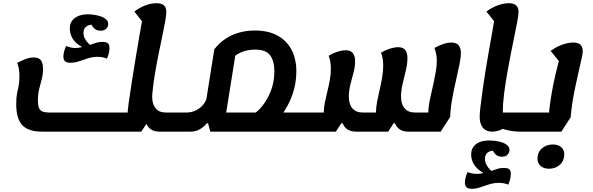

<svg xmlns="http://www.w3.org/2000/svg" viewBox="-20 -795 3692 1196"><path d="M973 25Q932 25 909.5 2.5Q887 -20 882 -59L933 -27H824L937 -282Q934 -257 931 -232Q928 -207 928 -191Q928 -146 949.5 -120Q971 -94 1014 -94H1081L1061 25ZM241 25Q157 25 119 -15Q81 -55 81 -147Q81 -188 86 -212.5Q91 -237 96 -260Q101 -283 101 -319Q101 -346 97.5 -367Q94 -388 87 -403Q113 -417 138.5 -427Q164 -437 191 -437Q222 -437 235 -419.5Q248 -402 248 -367Q248 -334 240.5 -304Q233 -274 224.5 -242Q216 -210 216 -169Q216 -140 222.5 -123.5Q229 -107 244.5 -100.5Q260 -94 286 -94H821L774 -80Q775 -106 782.5 -160.5Q790 -215 801 -285Q812 -355 824.5 -430Q837 -505 848.5 -572.5Q860 -640 869 -688L891 -629L817 -723Q846 -746 883 -760.5Q920 -775 955 -775Q987 -775 1001.5 -761.5Q1016 -748 1016 -721Q1016 -700 1009 -661.5Q1002 -623 991 -570.5Q980 -518 967.5 -456.5Q955 -395 944 -328.5Q933 -262 926.5 -195Q920 -128 920 -66L860 25ZM1061 25 1081 -94Q1094 -94 1096.5 -78Q1099 -62 1094 -34Q1090 -8 1082 8.5Q1074 25 1061 25ZM419 -404Q395 -404 385 -413.5Q375 -423 375 -443Q375 -458 379.5 -475Q384 -492 392 -508Q405 -503 419 -499.5Q433 -496 448 -496Q465 -496 483 -500Q501 -504 515 -509L529 -484Q487 -501 461.5 -522Q436 -543 425.5 -567.5Q415 -592 415 -617Q415 -644 426 -661Q437 -678 453.5 -688Q470 -698 489 -702Q508 -706 526 -706Q543 -706 565 -703Q587 -700 607.5 -693Q628 -686 641 -674Q654 -662 654 -645Q654 -629 641 -615.5Q628 -602 601 -604Q582 -605 569 -616.5Q556 -628 550 -641Q530 -640 515 -627.5Q500 -615 500 -590Q500 -571 509 -554Q518 -537 532 -523.5Q546 -510 559 -499L503 -505Q542 -515 567 -524.5Q592 -534 619 -534Q642 -534 652 -525.5Q662 -517 662 -496Q662 -464 646 -430Q633 -435 619 -438Q605 -441 589 -441Q557 -441 527.5 -431.5Q498 -422 471.5 -413Q445 -404 419 -404Z M1450 25 1468 -94H1876L1857 25ZM1062 25 1081 -94H1140Q1175 -94 1202.5 -108.5Q1230 -123 1247 -144.5Q1264 -166 1267 -186L1315 -488Q1344 -526 1383.5 -552.5Q1423 -579 1469.5 -592Q1516 -605 1568 -605Q1649 -605 1706.5 -574.5Q1764 -544 1795 -487Q1826 -430 1826 -349Q1826 -275 1801 -204Q1776 -133 1730.5 -73.5Q1685 -14 1621 25H1290L1276 -27H1268Q1257 -11 1230 7Q1203 25 1169 25ZM1382 -50 1344 -94H1618L1559 -85Q1584 -98 1614 -135Q1644 -172 1666.5 -227.5Q1689 -283 1689 -351Q1689 -414 1663 -450Q1637 -486 1570 -486Q1523 -486 1484 -470Q1445 -454 1429 -430L1452 -489ZM1062 25Q1049 25 1046 9.5Q1043 -6 1048 -34Q1053 -62 1060.5 -78Q1068 -94 1081 -94ZM1857 25 1876 -94Q1890 -94 1892 -78Q1894 -62 1890 -34Q1885 -8 1877.5 8.5Q1870 25 1857 25Z M1858 25 1877 -94H2041L1997 -49V-95Q1997 -125 2004 -158.5Q2011 -192 2019.5 -226.5Q2028 -261 2034.5 -296.5Q2041 -332 2041 -367Q2041 -391 2037 -412Q2033 -433 2027 -448Q2054 -464 2082 -473Q2110 -482 2133 -482Q2164 -482 2178 -464Q2192 -446 2192 -413Q2192 -379 2182 -342.5Q2172 -306 2162.5 -268Q2153 -230 2153 -194Q2153 -146 2175 -120Q2197 -94 2240 -94H2366L2322 -49V-95Q2322 -125 2329 -161.5Q2336 -198 2345 -236.5Q2354 -275 2360.5 -313.5Q2367 -352 2367 -386Q2367 -410 2363.5 -431Q2360 -452 2353 -467Q2381 -483 2409 -492Q2437 -501 2460 -501Q2491 -501 2504.5 -483.5Q2518 -466 2518 -433Q2518 -398 2508 -356.5Q2498 -315 2488 -272.5Q2478 -230 2478 -193Q2478 -146 2500.5 -120Q2523 -94 2565 -94H2688L2648 -49V-95Q2648 -119 2653.5 -150.5Q2659 -182 2667 -216Q2675 -250 2682.5 -285.5Q2690 -321 2695.5 -354.5Q2701 -388 2701 -416Q2701 -440 2696.5 -461Q2692 -482 2686 -496Q2714 -512 2741.5 -521Q2769 -530 2792 -530Q2823 -530 2837 -512.5Q2851 -495 2851 -466Q2851 -439 2842 -393.5Q2833 -348 2820 -292Q2807 -236 2796.5 -177.5Q2786 -119 2784 -66L2725 25H2523Q2482 25 2459.5 2.5Q2437 -20 2431 -59L2467 -27H2432L2398 25H2198Q2156 25 2133.5 2.5Q2111 -20 2106 -59L2142 -27H2106L2072 25ZM1858 25Q1845 25 1842 9.5Q1839 -6 1844 -34Q1849 -62 1856.5 -78Q1864 -94 1877 -94Z M3220 25Q3173 25 3127 12.5Q3081 0 3041 -21L3081 -94H3273L3254 25ZM3046 25Q3007 25 2987.5 0Q2968 -25 2968 -67Q2968 -90 2973 -131.5Q2978 -173 2985.5 -228.5Q2993 -284 3003 -346Q3013 -408 3024 -470Q3035 -532 3045 -588.5Q3055 -645 3062 -688L3085 -629L3010 -723Q3041 -747 3078.5 -761Q3116 -775 3149 -775Q3180 -775 3195 -761.5Q3210 -748 3210 -721Q3210 -702 3202.5 -662Q3195 -622 3184 -569Q3173 -516 3161 -455Q3149 -394 3138 -330.5Q3127 -267 3119.5 -206.5Q3112 -146 3112 -95Q3112 -72 3114 -56.5Q3116 -41 3122 -30.5Q3128 -20 3136 -9Q3117 7 3093.5 16Q3070 25 3046 25ZM3253 25 3273 -94Q3286 -94 3288.5 -78Q3291 -62 3286 -34Q3282 -8 3274 8.5Q3266 25 3253 25ZM2918 381Q2896 381 2886 371.5Q2876 362 2876 342Q2876 327 2880.5 310Q2885 293 2892 277Q2905 282 2919 285Q2933 288 2948 288Q2965 288 2983 284.5Q3001 281 3016 276L3029 301Q2987 284 2962 262.5Q2937 241 2926 217Q2915 193 2915 168Q2915 141 2926 124Q2937 107 2953.5 97Q2970 87 2989.5 83.5Q3009 80 3025 80Q3043 80 3065 82.5Q3087 85 3107.5 92Q3128 99 3141 111Q3154 123 3154 141Q3153 156 3140.5 169.5Q3128 183 3102 181Q3082 180 3069 168.5Q3056 157 3051 144Q3029 145 3015 157.5Q3001 170 3001 195Q3001 214 3010 231Q3019 248 3032.5 261.5Q3046 275 3059 286L3004 281Q3043 270 3067.5 260.5Q3092 251 3119 251Q3143 251 3152.5 259.5Q3162 268 3162 289Q3162 304 3157.5 321.5Q3153 339 3146 355Q3133 350 3119 347Q3105 344 3089 344Q3057 344 3028 353Q2999 362 2972 371.5Q2945 381 2918 381Z M3255 25 3274 -94H3438L3399 -73Q3401 -114 3408 -161Q3415 -208 3424 -255Q3433 -302 3443 -342.5Q3453 -383 3460 -411Q3467 -439 3469 -448L3473 -400L3410 -478Q3441 -501 3479 -515.5Q3517 -530 3551 -530Q3582 -530 3596 -516.5Q3610 -503 3610 -473Q3610 -462 3603 -431Q3596 -400 3586 -355.5Q3576 -311 3565 -260Q3554 -209 3546 -158.5Q3538 -108 3535 -65L3477 25ZM3255 25Q3242 25 3239 9.5Q3236 -6 3241 -34Q3246 -62 3253.5 -78Q3261 -94 3274 -94ZM3399 256Q3367 256 3347.5 238.5Q3328 221 3328 195Q3328 154 3355.5 129.5Q3383 105 3424 105Q3457 105 3476 121.5Q3495 138 3495 167Q3495 206 3468 231Q3441 256 3399 256Z"/></svg>

Font: Lemonada Medium
Style: Regular
Weight: 500
Designer: Mohamed Gaber (Arabic), Eduardo Tunni (Latin)
Foundry: Kief Type Foundry
Version: Version 4.004; ttfautohint (v1.8.2)